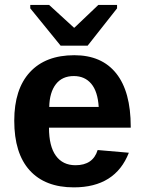

<svg xmlns="http://www.w3.org/2000/svg" viewBox="-20 -767 596 796"><path d="M286.1 9.8Q167 9.8 103 -60.8Q39.1 -131.3 39.1 -266.6Q39.1 -397.5 104 -467.8Q168.9 -538.1 288.1 -538.1Q401.9 -538.1 461.9 -462.6Q522 -387.2 522 -241.7V-237.8H183.1Q183.1 -160.6 211.7 -121.3Q240.2 -82 293 -82Q365.7 -82 384.8 -145L514.2 -133.8Q458 9.8 286.1 9.8ZM286.1 -451.7Q237.8 -451.7 211.7 -418Q185.5 -384.3 184.1 -323.7H389.2Q385.3 -387.7 358.4 -419.7Q331.5 -451.7 286.1 -451.7ZM343.3 -577.6H231.4L105.5 -732.4V-746.6H183.6L286.6 -652.3H288.6L387.7 -746.6H465.3V-732.4Z"/></svg>

Font: Arial
Style: Bold
Weight: 700
Designer: Steve Matteson
Foundry: Ascender Corporation
Version: Version 2.00.3